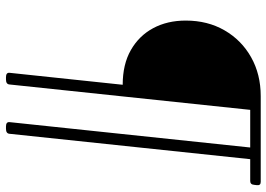

<svg xmlns="http://www.w3.org/2000/svg" viewBox="-148 -592 913 658"><g transform="rotate(90 309.0 -263.5)"><path d="M245 173Q229 173 230 161L271 -227Q201 -227 152 -255Q103 -283 77 -331.5Q51 -380 51 -443Q51 -518 84.5 -576Q118 -634 176.5 -667Q235 -700 310 -700H604Q617 -700 615 -686L614 -678Q613 -664 601 -664H526L439 161Q438 173 422 173H414Q398 173 399 161L486 -664H357L270 161Q269 173 253 173Z"/></g></svg>

Font: Asap Expanded Expanded Thin
Style: Italic
Weight: 100
Width: 7
Italic angle: -6°
Designer: Pablo Cosgaya
Foundry: Omnibus-Type
Version: Version 3.001; ttfautohint (v1.8.4.7-5d5b)